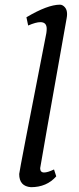

<svg xmlns="http://www.w3.org/2000/svg" viewBox="-20 -775 332 805"><path d="M109.9 9.8Q60.5 6.3 60.5 -45.4Q60.5 -55.2 174.3 -636.2Q175.8 -646 175.8 -654.3Q175.8 -682.1 149.4 -682.1Q130.4 -682.1 98.1 -668L90.8 -702.6Q179.7 -755.4 231.4 -755.4Q242.2 -755.4 251.7 -744.9Q261.2 -734.4 261.2 -716.3Q261.2 -707.5 259.3 -697.8Q148.9 -77.6 148.4 -69.8Q148.4 -51.8 165 -51.8Q179.7 -51.8 206.5 -64.5L215.8 -35.6Q175.8 9.8 109.9 9.8Z"/></svg>

Font: Kelvinch
Style: Italic
Weight: 400
Italic angle: -10°
Designer: Paul James Miller
Foundry: High-Logic / Made with FontCreator
Version: Version 3.40;July 22, 2017;FontCreator 11.0.0.2388 64-bit